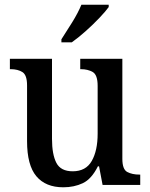

<svg xmlns="http://www.w3.org/2000/svg" viewBox="-20 -786 639 816"><path d="M249 10Q174 10 134.5 -37Q95 -84 95 -186V-423Q95 -467 75.5 -479.5Q56 -492 25 -492H22V-536H201V-196Q201 -130 219.5 -94Q238 -58 289 -58Q345 -58 370 -102Q395 -146 395 -218V-421Q395 -468 374 -480Q353 -492 324 -492H321V-536H500V-111Q500 -66 521 -55Q542 -44 572 -44H576V0H416L401 -79H396Q369 -25 332 -7.5Q295 10 249 10ZM241 -619Q262 -651 287 -691.5Q312 -732 326 -766H442V-756Q430 -739 403 -710.5Q376 -682 344 -653.5Q312 -625 285 -606H241Z"/></svg>

Font: Noto Serif Thai SemiCondensed Medium
Style: Regular
Weight: 500
Width: 4
Designer: Monotype Design Team
Foundry: Monotype Imaging Inc.
Version: Version 2.002; ttfautohint (v1.8.4.7-5d5b)